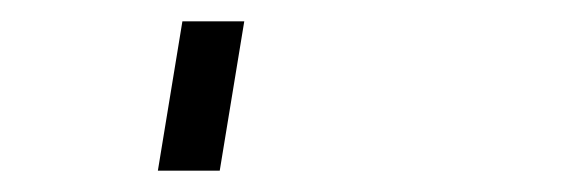

<svg xmlns="http://www.w3.org/2000/svg" viewBox="-20 60 540 180"><path d="M128 220 151 80H209L186 220Z"/></svg>

Font: Iosevka Term Curly Light
Style: Italic
Weight: 300
Italic angle: -9°
Designer: Belleve Invis
Foundry: Belleve Invis
Version: Version 32.3.0